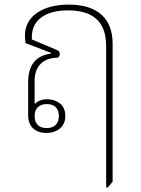

<svg xmlns="http://www.w3.org/2000/svg" viewBox="-20 -572 610 832"><path d="M440 240V-371Q440 -451 398.5 -489Q357 -527 275 -527Q199 -527 157 -495Q115 -463 118 -401L225 -356Q233 -353 236 -349Q239 -345 239 -338Q239 -327 230 -322Q183 -322 156.5 -295.5Q130 -269 130 -222V-124L133 -123Q140 -131 153.5 -136.5Q167 -142 185 -142Q217 -142 240 -123.5Q263 -105 263 -69Q263 -36 240.5 -16Q218 4 181 4Q144 4 123 -16Q102 -36 102 -73V-215Q102 -271 126.5 -302Q151 -333 201 -340V-343L91 -385Q90 -393 89 -401Q88 -409 88 -416Q88 -480 140 -516Q192 -552 278 -552Q370 -552 419 -509Q468 -466 468 -382V215L448 240ZM182 -17Q207 -17 221 -30.5Q235 -44 235 -69Q235 -94 221.5 -107.5Q208 -121 183 -121Q158 -121 144 -107.5Q130 -94 130 -69Q130 -44 143.5 -30.5Q157 -17 182 -17Z"/></svg>

Font: Noto Serif Thai Thin
Style: Regular
Weight: 250
Version: Version 2.001